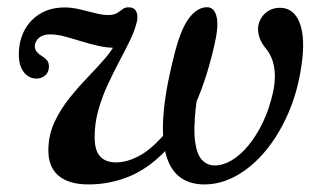

<svg xmlns="http://www.w3.org/2000/svg" viewBox="-20 -489 867 520"><path d="M542.9 -469.4Q561.4 -468 567 -441.9Q572.6 -415.7 559.4 -361.6Q535.5 -258.8 499.9 -187.5Q464.3 -116.3 420.1 -72.6Q375.9 -28.9 325.2 -9.2Q274.4 10.5 219.8 10.5Q165.6 10.5 137.7 -13.8Q109.8 -38.1 111 -85.7Q111.9 -125.1 128 -159.2Q144.1 -193.3 168.2 -223.4Q192.2 -253.5 218.3 -280.4Q244.3 -307.3 265.9 -332.5Q287.4 -357.7 297.7 -382.2L293.9 -359.5Q269.5 -359.5 245.7 -364.9Q221.8 -370.4 199.3 -377.4Q176.7 -384.4 155.8 -390Q134.9 -395.7 116.6 -395.9Q96.9 -396.1 85.8 -386.8Q74.7 -377.6 74.3 -363.7Q73.7 -349.6 92 -338.1Q103.1 -331.3 107.9 -324.8Q112.7 -318.4 112.5 -308.3Q112.3 -293 102.3 -284.6Q92.3 -276.2 79 -276.2Q57.7 -276.2 43.9 -294.3Q30.1 -312.5 31.1 -346.5Q32.1 -381.4 47.4 -409.1Q62.8 -436.8 90.4 -452.8Q118 -468.8 155.1 -468.8Q174.5 -468.8 195.9 -463.8Q217.3 -458.7 237.4 -453.5Q257.4 -448.3 272.3 -448.3Q288.9 -448.3 297.3 -453.7Q305.7 -459 312.4 -464.4Q319.1 -469.7 330.3 -469.1Q342.2 -468.8 348 -459.9Q353.7 -451 351.6 -434.2Q346.2 -409 332.9 -381.3Q319.5 -353.6 303.2 -323Q286.9 -292.4 271.7 -259.4Q256.4 -226.4 246.4 -190.9Q236.3 -155.3 236.3 -117.4Q236.3 -81.5 251.1 -65.4Q265.8 -49.2 294.1 -49.2Q322.1 -49.2 353.1 -64.8Q384.1 -80.4 416.3 -115.3Q448.4 -150.1 479.6 -207.4Q510.8 -264.7 538.4 -347.8Q516.8 -257 510.2 -197.3Q503.6 -137.6 508.7 -103.4Q513.7 -69.2 527.8 -55.1Q541.8 -40.9 561.7 -40.9Q584 -40.9 607.5 -54.8Q630.9 -68.7 652.7 -95Q674.5 -121.2 692.1 -157.9Q709.7 -194.6 719.6 -240Q725 -265.7 724.4 -286.9Q723.7 -308.1 717.9 -325.4Q712.1 -342.8 701 -356.6Q690 -369.5 684.4 -383Q678.7 -396.5 678.9 -412Q679.3 -426.2 686.8 -439Q694.2 -451.8 707.5 -459.9Q720.7 -467.9 738 -467.9Q776.2 -467.9 792 -426.1Q807.7 -384.2 796 -308.6Q785.8 -239.4 760.2 -181.1Q734.6 -122.7 698.7 -79.8Q662.8 -36.8 620.3 -13.1Q577.8 10.5 533.6 10.5Q491.3 10.5 464.4 -11.6Q437.5 -33.7 427.4 -78.6Q417.2 -123.5 423.9 -191.5Q430.5 -259.6 454.8 -351.4Q472.3 -416.9 495 -443.8Q517.7 -470.7 542.9 -469.4Z"/></svg>

Font: Fraunces Wonky
Style: Italic
Weight: 900
Italic angle: -16°
Version: Version 1.000;[b76b70a41]